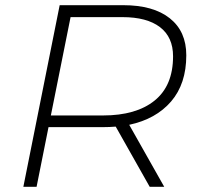

<svg xmlns="http://www.w3.org/2000/svg" viewBox="-20 -720 760 740"><path d="M70 0 210 -700H455Q571 -700 634.5 -649.5Q698 -599 698 -507Q698 -397 639.5 -329Q581 -261 478 -239L613 0H557L426 -232Q402 -230 377 -230H167L121 0ZM176 -275H377Q505 -275 576 -332.5Q647 -390 647 -503Q647 -577 596.5 -615.5Q546 -654 452 -654H252Z"/></svg>

Font: Montserrat Light
Style: Italic
Weight: 300
Italic angle: -11.3°
Designer: Julieta Ulanovsky
Foundry: Julieta Ulanovsky
Version: Version 9.000; ttfautohint (v1.8.4.7-5d5b)